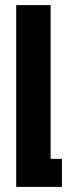

<svg xmlns="http://www.w3.org/2000/svg" viewBox="-20 -727 274 747"><path d="M43 0V-707H177V-109H221V0Z"/></svg>

Font: TASA Orbiter Display
Style: Bold
Weight: 700
Designer: Weizhong Zhang
Version: Version 1.000;Glyphs 3.1.2 (3151)